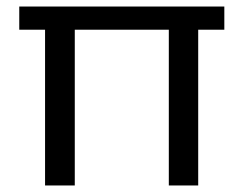

<svg xmlns="http://www.w3.org/2000/svg" viewBox="-20 -568 750 588"><path d="M667 -548V-477H587V0H497V-477H209V0H118V-477H39V-548Z"/></svg>

Font: Fz Poppins
Style: Regular
Weight: 400
Designer: Ninad Kale (Devanagari), Jonny Pinhorn (Latin)
Foundry: Indian Type Foundry
Version: Vit hóa bi Vntype.Com & FontZin.Com